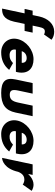

<svg xmlns="http://www.w3.org/2000/svg" viewBox="1127 -2042 930 3224"><g transform="rotate(90 1592.0 -430.0)"><path d="M233 -513H159L130.3 -378H204.3L124 0C201.3 0.1 300.5 -9.7 343.5 -200L381.3 -378H499.3L528 -513H410L432.1 -617C447.2 -688 463.6 -718 508.6 -718C537.6 -718 558.6 -704 558.6 -704L647.2 -829C647.2 -829 601 -875 511 -875C383 -875 289.1 -772 256.2 -622Z M1185.8 -232C1188.1 -238 1190.4 -249 1191.9 -256C1230.2 -436 1130.7 -528 974.7 -528C819.7 -528 666.8 -406 634.9 -256C603.2 -107 704.3 15 859.3 15C973.3 15 1075.2 -22 1153.8 -119L1039.4 -183C986.6 -137 959.3 -126 902.3 -126C857.3 -126 797 -153 813.8 -232ZM839.6 -330C852.6 -377 894.3 -413 955.3 -413C1007.3 -413 1038.1 -384 1034.6 -330Z M1552 -513H1375L1314 -226C1277.5 -54 1348.8 15 1540.8 15C1732.8 15 1833.5 -54 1870 -226L1931 -513H1754L1702.2 -269C1680.7 -168 1645.4 -129 1571.4 -129C1497.4 -129 1478.7 -168 1500.2 -269Z M2555.8 -232C2558.1 -238 2560.4 -249 2561.9 -256C2600.2 -436 2500.7 -528 2344.7 -528C2189.7 -528 2036.8 -406 2004.9 -256C1973.2 -107 2074.3 15 2229.3 15C2343.3 15 2445.2 -22 2523.8 -119L2409.4 -183C2356.6 -137 2329.3 -126 2272.3 -126C2227.3 -126 2167 -153 2183.8 -232ZM2209.6 -330C2222.6 -377 2264.3 -413 2325.3 -413C2377.3 -413 2408.1 -384 2404.6 -330Z M2631 0C2679.8 -0.7 2813.5 -41.6 2865.4 -270C2871.9 -282.2 2900.5 -374 2992.5 -374C3051.5 -374 3078.5 -346 3078.5 -346L3184.4 -496C3184.4 -496 3145.2 -528 3079.2 -528C2978.2 -528 2903.3 -439 2903.3 -439H2901.3L2917 -513H2740Z"/></g></svg>

Font: Hussar Nova
Style: 76
Weight: 700
Foundry: Cannot Into Space Fonts
Version: Version 0.99